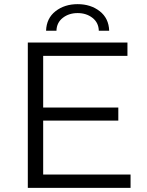

<svg xmlns="http://www.w3.org/2000/svg" viewBox="-20 -905 709 925"><path d="M114 0V-700H594V-636H188V-387H550V-324H188V-64H609V0ZM202 -757Q204 -817 247.5 -851Q291 -885 354 -885Q417 -885 460.5 -851Q504 -817 506 -757H456Q455 -796 425.5 -819Q396 -842 354 -842Q312 -842 282.5 -819Q253 -796 252 -757Z"/></svg>

Font: Montserrat
Style: Regular
Weight: 400
Designer: Julieta Ulanovsky
Foundry: Julieta Ulanovsky
Version: Version 9.000; ttfautohint (v1.8.4.7-5d5b)